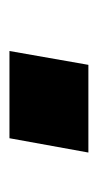

<svg xmlns="http://www.w3.org/2000/svg" viewBox="82 -544 211 416"><g transform="rotate(90 188.0 -336.5)"><path d="M91 -251 121 -422H311L280 -251Z"/></g></svg>

Font: Archivo SemiExpanded ExtraBold
Style: Italic
Weight: 800
Width: 6
Italic angle: -10°
Designer: Hector Gatti
Foundry: Omnibus-Type
Version: Version 2.001